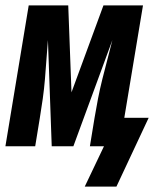

<svg xmlns="http://www.w3.org/2000/svg" viewBox="-37 -540 569 709"><path d="M393 149H276L347 0H295L312 -104Q318 -140 325 -176Q332 -212 341 -248Q350 -284 359.5 -320Q369 -356 378 -392L234 0H154L140 -392Q137 -356 134.5 -320Q132 -284 129 -248Q126 -212 121 -176Q116 -140 110 -104L93 0H-17L69 -520H215L227 -199L345 -520H491L422 -105H512Z"/></svg>

Font: Iosevka Term Curly XBd Obl
Style: Regular
Weight: 800
Italic angle: -9°
Designer: Belleve Invis
Foundry: Belleve Invis
Version: Version 32.3.0